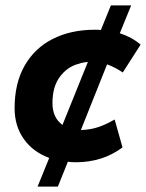

<svg xmlns="http://www.w3.org/2000/svg" viewBox="-20 -590 540 710"><path d="M119 100 162 -6Q102 -28 68 -76Q34 -124 34 -190Q34 -282 71 -347Q108 -412 175 -446Q242 -480 330 -480Q336 -480 341.5 -480Q347 -480 353 -479L390 -570H465L423 -467Q467 -453 500 -425L434 -322Q406 -341 376 -352L279 -109Q287 -109 294.5 -110Q302 -111 310 -112Q352 -118 404 -148L433 -45Q360 10 260 10Q252 10 244.5 9.5Q237 9 231 8L194 100ZM211 -128 305 -361Q298 -360 290 -359Q282 -358 267 -353Q228 -342 201 -305.5Q174 -269 174 -209Q174 -155 211 -128Z"/></svg>

Font: Gantari
Style: Bold Italic
Weight: 700
Italic angle: -10°
Designer: Anugrah Pasau
Foundry: Lafontype
Version: Version 1.000; ttfautohint (v1.8.4.7-5d5b)